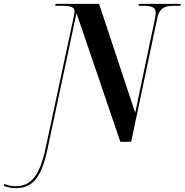

<svg xmlns="http://www.w3.org/2000/svg" viewBox="-184 -734 956 994"><path d="M-102 240C-10 240 33 179 64 28L212 -666L439 0H495L631 -644C643 -698 678 -704 719 -704H750L752 -714H535L533 -704H558C603 -704 622 -695 622 -668C622 -660 621 -650 618 -636L516 -150L329 -714H104L102 -704H135C175 -704 202 -700 202 -675C202 -668 199 -657 196 -639L53 29C22 175 -22 230 -104 230C-123 230 -144 226 -161 218L-164 228C-142 236 -127 240 -102 240Z"/></svg>

Font: Noto Serif Display Condensed
Style: Bold Italic
Weight: 700
Width: 3
Italic angle: -12°
Designer: Monotype Design Team
Foundry: Monotype Imaging Inc.
Version: Version 2.009